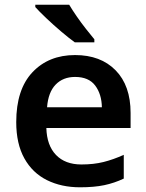

<svg xmlns="http://www.w3.org/2000/svg" viewBox="-20 -786 621 816"><path d="M299 -552Q408 -552 471.5 -487Q535 -422 535 -306V-242H177Q179 -168 218 -127.5Q257 -87 326 -87Q378 -87 420 -97.5Q462 -108 506 -128V-27Q466 -8 423 1Q380 10 320 10Q241 10 179.5 -20.5Q118 -51 83.5 -113Q49 -175 49 -267Q49 -406 118 -479Q187 -552 299 -552ZM299 -459Q248 -459 216.5 -426.5Q185 -394 180 -330H413Q412 -386 384.5 -422.5Q357 -459 299 -459ZM274 -766Q287 -744 306 -716.5Q325 -689 345.5 -663Q366 -637 381 -619V-606H298Q273 -624 240 -652Q207 -680 176.5 -709Q146 -738 130 -756V-766Z"/></svg>

Font: Noto Sans Gurmukhi UI SemiBold
Style: Regular
Weight: 600
Designer: Jelle Bosma - Monotype Design Team
Foundry: Monotype Imaging Inc.
Version: Version 2.004; ttfautohint (v1.8.4.7-5d5b)